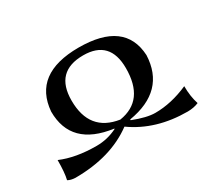

<svg xmlns="http://www.w3.org/2000/svg" viewBox="-100 -659 929 841"><g transform="rotate(-30 364.5 -238.5)"><path d="M68.8 4.9Q46.4 3.9 32.2 -4.4Q40.5 -38.1 40.5 -101.6Q115.2 -69.8 219.7 -69.8Q275.4 -69.8 324.7 -94.7V-96.7Q122.1 -124 122.1 -299.3Q136.7 -481.9 365.7 -482.4Q598.1 -482.4 607.4 -305.2Q600.1 -128.9 404.8 -96.7V-92.8Q472.2 -66.4 515.1 -66.4Q596.2 -66.4 682.6 -104.5Q682.6 -52.2 696.3 -11.2Q672.9 -1 641.1 -0.5Q481 -0.5 367.2 -82Q249.5 4.9 68.8 4.9ZM367.2 -117.7Q501 -138.7 501 -300.8Q501 -442.9 366.2 -442.9Q223.6 -442.9 223.6 -296.4Q223.6 -139.6 367.2 -117.7Z"/></g></svg>

Font: Almanac
Style: Regular
Weight: 400
Designer: Eden's Almanac
Version: Version 3.501;March 28, 2021;FontCreator 13.0.0.2683 64-bit